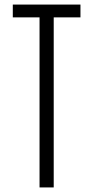

<svg xmlns="http://www.w3.org/2000/svg" viewBox="-20 -820 408 840"><path d="M153 0V-744H36V-800H332V-744H215V0Z"/></svg>

Font: Big Shoulders Text Light
Style: Regular
Weight: 300
Designer: Patric King
Foundry: XO Type Co
Version: Version 1.000; ttfautohint (v1.8.2)